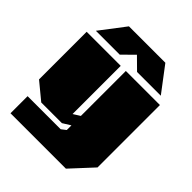

<svg xmlns="http://www.w3.org/2000/svg" viewBox="-249 -887 1223 1223"><g transform="rotate(45 362.0 -275.5)"><path d="M68 -569 197 -738H525L653 -569H439L361 -646L283 -569ZM55 187V33H353L384 9V-33L331 0H145L31 -94V-523H338V-89L384 -118V-523H691V39L554 187Z"/></g></svg>

Font: Tomorrow Black
Style: Regular
Weight: 900
Designer: Tony de Marco, Monica Rizzolli
Foundry: Just in Type
Version: Version 2.002